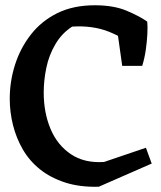

<svg xmlns="http://www.w3.org/2000/svg" viewBox="-20 -694 612 729"><path d="M355 15Q283 17 227.5 -1Q172 -19 132 -51Q92 -83 67 -126Q42 -169 29.5 -218.5Q17 -268 17 -319Q17 -385 37 -448Q57 -511 97 -562.5Q137 -614 197.5 -644Q258 -674 340 -674Q412 -674 461.5 -653Q511 -632 539 -612L511 -502Q457 -548 395 -573Q333 -598 254 -593Q215 -568 190.5 -526.5Q166 -485 156 -437Q146 -389 146 -343Q146 -267 171.5 -205.5Q197 -144 248.5 -109Q300 -74 375 -79L534 -133L556 -73ZM444 -444 425 -579 539 -612Q541 -594 539.5 -565Q538 -536 533.5 -504.5Q529 -473 520 -444Z"/></svg>

Font: Eczar Medium
Style: Regular
Weight: 500
Designer: Vaibhav Singh
Foundry: Rosetta Type Foundry
Version: Version 2.000